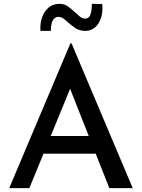

<svg xmlns="http://www.w3.org/2000/svg" viewBox="-20 -981 740 1001"><path d="M28 0 347 -755H353L672 0H550L318 -588L395 -639L133 0ZM222 -272H480L517 -180H190ZM426 -820Q394 -820 373 -834.5Q352 -849 334 -865Q322 -876 310.5 -884.5Q299 -893 284 -893Q272 -893 262.5 -884Q253 -875 249 -858.5Q245 -842 245 -820H191Q188 -859 199.5 -891Q211 -923 234 -942Q257 -961 290 -961Q316 -961 335 -947Q354 -933 370 -918Q384 -905 396.5 -894.5Q409 -884 424 -884Q444 -884 451.5 -905.5Q459 -927 459 -961L513 -960Q517 -919 506.5 -887Q496 -855 474.5 -837.5Q453 -820 426 -820Z"/></svg>

Font: Josefin Sans Thin Medium
Style: Regular
Weight: 500
Version: Version 2.000